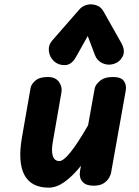

<svg xmlns="http://www.w3.org/2000/svg" viewBox="-20 -855 638 884"><path d="M204.5 9Q123 9 92 -50.2Q61 -109.5 81.5 -225L121 -451Q124 -467.5 143 -484Q162 -500.5 200.5 -500.5Q235 -500.5 251.2 -478.2Q267.5 -456 263 -430.5L223.5 -203.5Q215.5 -160 223.2 -136.8Q231 -113.5 253.5 -113.5Q272.5 -113.5 306 -155.8Q339.5 -198 385.5 -278L416 -447.5Q418.5 -464 439.5 -482.2Q460.5 -500.5 500.5 -500.5Q537.5 -500.5 550.5 -482Q563.5 -463.5 559 -438L491.5 -60Q490.5 -52 482.8 -37.5Q475 -23 457.8 -11.5Q440.5 0 410 0Q376 0 359.8 -18.2Q343.5 -36.5 348.5 -68.5L353 -92Q314.5 -44 277.2 -17.5Q240 9 204.5 9ZM503.5 -560.5Q476.5 -552.5 451.8 -564Q427 -575.5 417.5 -600.5L384 -689L330 -593Q310 -556.5 280 -555.2Q250 -554 228.5 -573Q208 -592.5 205 -620Q202 -647.5 220.5 -668.5L345 -811Q356 -823.5 369.8 -829.2Q383.5 -835 397.5 -835Q414.5 -835 430.2 -828Q446 -821 456.5 -802.5L538 -658Q558.5 -621.5 544.8 -595.2Q531 -569 503.5 -560.5Z"/></svg>

Font: Edu AU VIC WA NT Pre
Style: Bold
Weight: 700
Designer: Tina and Corey Anderson, Eben Sorkin, Mirko Velimirovic
Foundry: Google for Education
Version: Version 1.001